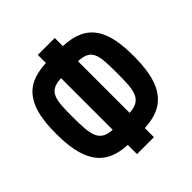

<svg xmlns="http://www.w3.org/2000/svg" viewBox="-198 -863 998 998"><g transform="rotate(-45 301.0 -364.5)"><path d="M237.8 0H362.3V-66.9C450.2 -70.3 506.3 -101.6 540.5 -154.8C574.7 -208 586.4 -283.2 586.4 -373.5C586.4 -463.9 574.7 -536.1 540.5 -586.9C506.3 -637.7 450.2 -666 362.3 -669.4V-729H237.8V-669.4C151.4 -666 95.7 -639.2 61 -586.9C27.3 -536.1 15.1 -464.4 15.1 -372.6C15.1 -279.3 27.8 -207.5 60.5 -155.8C95.2 -100.6 151.9 -71.3 237.8 -67.4ZM237.8 -178.7C189 -180.7 165.5 -198.7 152.8 -228C139.2 -260.3 137.7 -308.6 137.7 -379.9C137.7 -438 138.7 -484.4 152.3 -513.7C165.5 -543 190.4 -556.2 237.8 -558.1ZM362.3 -178.7V-558.1C409.7 -556.2 435.1 -543 448.2 -513.7C461.4 -484.4 462.4 -438.5 462.4 -373C462.4 -307.6 461.4 -260.3 448.2 -229C435.1 -197.3 409.7 -180.7 362.3 -178.7Z"/></g></svg>

Font: Hack
Style: Bold
Weight: 700
Monospace: yes
Designer: Christopher Simpkins
Foundry: Christopher Simpkins
Version: Version 2.010